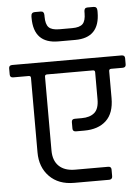

<svg xmlns="http://www.w3.org/2000/svg" viewBox="-76 -913 676 927"><g transform="rotate(-5 262.0 -449.0)"><path d="M-3 -623H527Q543 -623 543 -608V-578Q543 -563 527 -563H472Q461 -563 461 -553V-422Q461 -349 422.5 -313Q384 -277 316 -277H276Q260 -277 260 -292V-323Q260 -338 276 -338H309Q349 -338 371 -357Q393 -376 393 -422V-553Q393 -563 383 -563H161Q150 -563 150 -553V-195Q150 -146 177.5 -119.5Q205 -93 256 -93H416Q431 -93 431 -78V-46Q431 -31 416 -30H245Q170 -30 126 -75Q82 -120 82 -192V-553Q82 -563 72 -563H-3Q-19 -563 -19 -578V-608Q-19 -623 -3 -623ZM311 -717H229Q110 -717 110 -841V-848Q110 -868 128 -868H157Q173 -868 173 -849V-842Q173 -805 187.5 -790Q202 -775 239 -775H301Q338 -775 352.5 -790Q367 -805 367 -842V-849Q367 -868 383 -868H413Q430 -868 430 -848V-841Q430 -717 311 -717Z"/></g></svg>

Font: Rajdhani Medium
Style: Regular
Weight: 500
Designer: Satya Rajpurohit, Jyotish Sonowal
Foundry: Indian Type Foundry
Version: Version 1.201 February 1, 2022